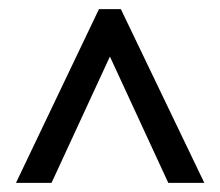

<svg xmlns="http://www.w3.org/2000/svg" viewBox="-20 -733 482 421"><path d="M15 -332 197 -713H245L428 -332H349L221 -609L93 -332Z"/></svg>

Font: Noto Sans Khmer ExtraCondensed
Style: Regular
Weight: 400
Width: 2
Designer: Danh Hong and the Monotype Design Team
Foundry: Monotype Imaging Inc.
Version: Version 2.004; ttfautohint (v1.8.4.7-5d5b)